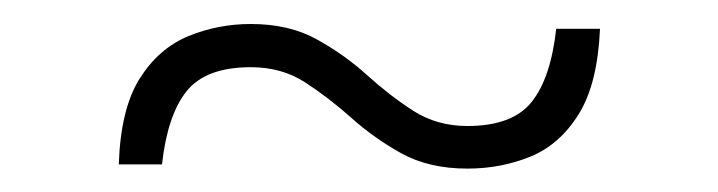

<svg xmlns="http://www.w3.org/2000/svg" viewBox="-20 -328 598 160"><path d="M79 -191Q80.5 -237 96.2 -262.2Q112 -287.5 136.8 -297.8Q161.5 -308 189 -308Q221 -308 244 -295.2Q267 -282.5 285.8 -265.5Q304.5 -248.5 324.2 -235.8Q344 -223 369.5 -223Q407 -223 423 -243Q439 -263 443.5 -304H480Q478 -258 462.2 -232.8Q446.5 -207.5 422 -197.5Q397.5 -187.5 369.5 -187.5Q337.5 -187.5 314.5 -200.2Q291.5 -213 272.8 -229.8Q254 -246.5 234.5 -259.2Q215 -272 189 -272Q151.5 -272 135.5 -252Q119.5 -232 115 -191Z"/></svg>

Font: Newsreader 60pt
Style: Regular
Weight: 400
Designer: Hugues Gentile
Foundry: Production Type
Version: Version 1.003